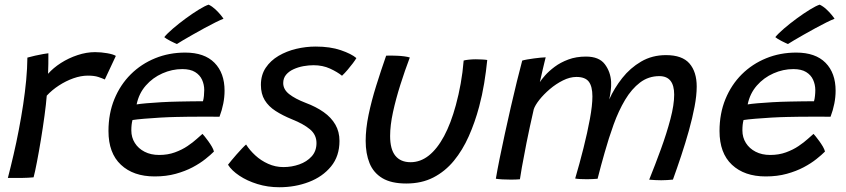

<svg xmlns="http://www.w3.org/2000/svg" viewBox="-20 -758 3609 819"><path d="M185 -443.2Q207 -468.2 239.8 -489.3Q272.6 -510.3 310.7 -522.9Q348.7 -535.6 385.4 -535.6Q411.3 -535.6 437.2 -531Q463.1 -526.5 474.2 -519.5L427.1 -419Q416.6 -423.9 399.4 -429.7Q382.2 -435.4 354.8 -435.4Q325.2 -435.4 293 -424Q260.9 -412.6 231.3 -393.3Q201.7 -374.1 179.4 -349.9Q176.7 -314.8 169.9 -264.7Q163.1 -214.6 154.5 -162.3Q145.9 -110.1 137.5 -66.8Q129.2 -23.6 123.3 -1.6Q101.4 0.6 70.3 1.1Q39.3 1.5 13.6 0.9Q25.8 -46.2 37.8 -98.1Q49.9 -149.9 60.2 -204Q70.6 -258 78.8 -311.8Q86.9 -365.6 91.7 -416.3Q96.4 -467.1 96.8 -512.3Q111.3 -516.4 130 -520.6Q148.8 -524.7 164.8 -527.6Q180.8 -530.6 186.4 -530.8Q186.4 -512.5 186.2 -485.4Q186 -458.3 185 -443.2Z M892.6 -111.6Q878.8 -97.6 856 -79.5Q833.2 -61.3 801.7 -44.5Q770.1 -27.8 729.6 -16.6Q689 -5.4 639.6 -5.4Q548.8 -5.4 495.8 -55.2Q442.7 -104.9 442.7 -199Q442.7 -273.9 467.9 -335.2Q493.1 -396.6 537.8 -441Q582.4 -485.3 641.8 -509.5Q701.1 -533.7 769.9 -533.7Q852.1 -533.7 895 -490.1Q937.9 -446.5 937.9 -371.1Q937.9 -344.1 932.4 -316.1Q926.9 -288.1 916.3 -260Q911.1 -260.2 890.2 -260.2Q869.3 -260.2 840.6 -260.3Q811.9 -260.3 783.1 -260Q754.2 -259.8 733.2 -259.1Q701.2 -258.5 664.2 -256.4Q627.1 -254.2 595 -251.5Q562.9 -248.8 545.2 -246Q540.2 -228.3 540.2 -201.6Q540.2 -171.8 555.2 -148.1Q570.1 -124.4 596.8 -110.7Q623.5 -97 658.9 -97Q695.8 -97 726.1 -108.1Q756.5 -119.1 779.9 -135Q803.4 -150.9 819.4 -165.5Q835.5 -180.1 843.7 -186.9Q846.2 -184.4 853.1 -176Q860.1 -167.5 868.4 -155.9Q876.7 -144.4 883.6 -132.7Q890.4 -120.9 892.6 -111.6ZM562.8 -312.6Q577.2 -315.1 604.6 -317.5Q632 -319.9 668.1 -322Q704.1 -324.1 744 -324.8Q767.4 -325.4 789.5 -325.6Q811.6 -325.8 827.1 -326Q842.6 -326.2 845.7 -326.1Q848.6 -336 849.9 -349Q851.2 -361.9 851.2 -374.2Q851.1 -397.3 841.9 -417.7Q832.7 -438.1 812.2 -450.7Q791.8 -463.3 757.4 -463.3Q714.1 -463.3 672.8 -445Q631.4 -426.8 601.9 -393Q572.3 -359.2 562.8 -312.6ZM870 -738.1Q885.1 -730.8 897.8 -719Q910.6 -707.2 920 -695.8Q929.4 -684.5 933.4 -678Q920.2 -673.1 898.6 -662.3Q876.9 -651.6 851.7 -637.8Q826.6 -623.9 802.5 -610.4Q778.5 -596.9 760.2 -586Q742 -575.2 734.6 -570.2Q731.4 -571.6 723.8 -575Q716.2 -578.4 707.6 -582.9Q698.9 -587.3 691.5 -591.9Q684 -596.5 680.7 -599.6Q692.7 -614.6 717.8 -636.2Q743 -657.8 772.6 -679.5Q802.2 -701.2 828.7 -717.4Q855.2 -733.6 870 -738.1Z M1171.6 40.7Q1121.9 40.7 1077.9 27Q1033.8 13.4 1000.9 -8.7Q968 -30.7 952.6 -55.3Q957.8 -62.1 967.5 -73.9Q977.3 -85.7 989 -99.1Q1000.8 -112.5 1011.7 -124Q1022.6 -135.6 1029.7 -141.6Q1044.9 -117.4 1069 -95.2Q1093.1 -73 1123.9 -59.2Q1154.7 -45.3 1189.1 -45.3Q1224.3 -45.3 1256.6 -56.7Q1288.9 -68.1 1309.4 -90.8Q1330 -113.5 1330 -147.7Q1330 -183.3 1302.1 -206.5Q1274.2 -229.7 1225.9 -248.9Q1185.2 -265.5 1155.4 -284.8Q1125.5 -304 1109.2 -330.8Q1092.9 -357.6 1092.9 -395.8Q1092.9 -438 1113.4 -468.8Q1134 -499.6 1168.3 -519.8Q1202.6 -539.9 1243.8 -549.7Q1284.9 -559.4 1326.4 -559.4Q1388.5 -559.4 1433.8 -543.9Q1479.1 -528.4 1500.2 -510.3Q1495.5 -502 1485.3 -488.3Q1475.1 -474.7 1463 -460.5Q1450.9 -446.2 1438.9 -434.9Q1419.4 -450.8 1388 -465.3Q1356.6 -479.8 1317.3 -479.8Q1296.8 -479.8 1274.3 -475.8Q1251.8 -471.7 1232.2 -462.7Q1212.5 -453.8 1200.3 -439.2Q1188.1 -424.6 1188.1 -403.7Q1188.1 -376.5 1213.4 -356.6Q1238.6 -336.7 1283.4 -319.4Q1328.2 -302.7 1360.6 -279.8Q1393 -256.9 1410.5 -226.5Q1428.1 -196.1 1428.1 -156.8Q1428.1 -91.8 1392 -47.9Q1356 -4 1297.5 18.3Q1239 40.7 1171.6 40.7Z M1957.8 -499.8Q1965.9 -502.2 1980.7 -503.6Q1995.5 -505.1 2009.6 -505.1Q2021.6 -505.1 2036.2 -504.3Q2050.8 -503.6 2058.4 -502.1Q2053.6 -453.4 2045.3 -402.8Q2037 -352.3 2023.9 -303.3Q2006.1 -236.4 1979.7 -177Q1953.3 -117.6 1916.1 -72.2Q1878.9 -26.9 1828.7 -1Q1778.6 24.8 1713.1 24.8Q1649.2 24.8 1611.1 2Q1573.1 -20.8 1556.4 -61.9Q1539.8 -102.9 1539.8 -157.1Q1539.8 -208.4 1552.2 -268.2Q1564.6 -328 1584.7 -392.3Q1604.8 -456.6 1627.2 -520.6Q1636.4 -520.9 1649.8 -520.9Q1663.1 -520.9 1674.3 -520.2Q1689.6 -519.6 1704.2 -517.7Q1718.8 -515.8 1728.1 -512.8Q1707 -457.1 1687.8 -396.5Q1668.6 -335.9 1656.3 -279.5Q1644.1 -223 1644.1 -178.1Q1644.1 -121.2 1666.4 -93.7Q1688.8 -66.1 1731.4 -66.1Q1773.4 -66.1 1809.3 -94.6Q1845.1 -123.1 1874.3 -177.4Q1903.4 -231.8 1924.4 -309.2Q1936.7 -354.1 1945.2 -401.8Q1953.8 -449.4 1957.8 -499.8Z M2095.1 4.4Q2101.1 -31.6 2111.2 -81.5Q2121.2 -131.3 2133.6 -187.8Q2146 -244.4 2159 -301.5Q2172.1 -358.6 2184.7 -409.9Q2197.4 -461.2 2207.6 -499.6Q2215.8 -502.1 2229.2 -504.4Q2242.7 -506.8 2257.8 -508.8Q2272.8 -510.8 2286.2 -512.1Q2299.7 -513.5 2307.7 -513.5Q2305.7 -505.6 2302 -490.5Q2298.3 -475.4 2294.4 -458.6Q2290.5 -441.7 2287.4 -427.7Q2284.3 -413.6 2282.8 -407.8Q2289.4 -418.5 2305.3 -436.5Q2321.2 -454.5 2345.9 -473Q2370.6 -491.6 2404.1 -504.1Q2437.6 -516.7 2479.6 -516.7Q2535.2 -516.7 2559.8 -484.3Q2584.4 -451.9 2586.8 -408.7Q2587.6 -390.2 2585.2 -370.9Q2582.8 -351.7 2578.7 -333.8Q2600.1 -381.7 2634.1 -424.9Q2668.1 -468.1 2715 -495.5Q2761.8 -522.9 2820.9 -522.9Q2890 -522.9 2921 -487.2Q2951.9 -451.5 2951.9 -388.8Q2951.9 -350.9 2942.7 -302.7Q2933.5 -254.4 2918.6 -201Q2903.6 -147.5 2885.8 -93.9Q2868 -40.3 2850.5 8.1Q2838.4 9.4 2825.8 10.1Q2813.1 10.9 2800.5 10.9Q2788.3 10.9 2775.1 10.2Q2761.9 9.5 2749.2 8.4Q2774.5 -54.1 2799.1 -121.6Q2823.7 -189.1 2839.8 -250.2Q2855.8 -311.2 2855.8 -354.2Q2855.8 -433.3 2792.5 -433.3Q2746 -433.3 2710.1 -405.9Q2674.2 -378.6 2646.5 -332.2Q2618.8 -285.8 2597.6 -227.2Q2576.4 -168.6 2559 -106.4Q2551.4 -80.2 2543.8 -51.9Q2536.3 -23.6 2529.1 4.5Q2521.2 5 2508.9 5.8Q2496.7 6.5 2484.2 6.5Q2469.7 6.5 2455.1 5.8Q2440.6 5 2433.5 3.5Q2452.2 -59.8 2468.9 -126.1Q2485.6 -192.4 2496.3 -250.6Q2507 -308.7 2507 -346.6Q2507 -389.3 2491.7 -409.5Q2476.3 -429.8 2438.9 -429.8Q2410.9 -429.8 2381.2 -414.9Q2351.5 -400.1 2325.3 -377.8Q2299.1 -355.4 2280.7 -332.2Q2262.4 -308.9 2256.8 -291.8Q2238.5 -212 2225.8 -148.3Q2213.1 -84.6 2206.1 -44.3Q2199.1 -4 2197.8 6.7Q2193.2 7.2 2181.3 7.7Q2169.4 8.2 2160.6 8.2Q2141.6 8.2 2123.2 7.2Q2104.9 6.1 2095.1 4.4Z M3499.1 -111.6Q3485.3 -97.6 3462.5 -79.5Q3439.8 -61.3 3408.2 -44.5Q3376.6 -27.8 3336.1 -16.6Q3295.5 -5.4 3246.1 -5.4Q3155.3 -5.4 3102.2 -55.2Q3049.2 -104.9 3049.2 -199Q3049.2 -273.9 3074.4 -335.2Q3099.6 -396.6 3144.2 -441Q3188.9 -485.3 3248.3 -509.5Q3307.6 -533.7 3376.4 -533.7Q3458.6 -533.7 3501.5 -490.1Q3544.4 -446.5 3544.4 -371.1Q3544.4 -344.1 3538.9 -316.1Q3533.4 -288.1 3522.8 -260Q3517.6 -260.2 3496.7 -260.2Q3475.8 -260.2 3447.1 -260.3Q3418.4 -260.3 3389.6 -260Q3360.8 -259.8 3339.8 -259.1Q3307.7 -258.5 3270.7 -256.4Q3233.6 -254.2 3201.5 -251.5Q3169.4 -248.8 3151.7 -246Q3146.8 -228.3 3146.8 -201.6Q3146.8 -171.8 3161.7 -148.1Q3176.6 -124.4 3203.3 -110.7Q3230 -97 3265.4 -97Q3302.2 -97 3332.6 -108.1Q3363 -119.1 3386.4 -135Q3409.9 -150.9 3425.9 -165.5Q3442 -180.1 3450.2 -186.9Q3452.7 -184.4 3459.6 -176Q3466.6 -167.5 3474.9 -155.9Q3483.2 -144.4 3490.1 -132.7Q3496.9 -120.9 3499.1 -111.6ZM3169.3 -312.6Q3183.7 -315.1 3211.1 -317.5Q3238.5 -319.9 3274.6 -322Q3310.6 -324.1 3350.5 -324.8Q3373.9 -325.4 3396 -325.6Q3418.1 -325.8 3433.6 -326Q3449.1 -326.2 3452.2 -326.1Q3455.1 -336 3456.4 -349Q3457.8 -361.9 3457.8 -374.2Q3457.6 -397.3 3448.4 -417.7Q3439.2 -438.1 3418.7 -450.7Q3398.2 -463.3 3363.9 -463.3Q3320.6 -463.3 3279.3 -445Q3237.9 -426.8 3208.4 -393Q3178.8 -359.2 3169.3 -312.6ZM3476.5 -738.1Q3491.6 -730.8 3504.3 -719Q3517.1 -707.2 3526.5 -695.8Q3535.9 -684.5 3539.9 -678Q3526.8 -673.1 3505.1 -662.3Q3483.4 -651.6 3458.2 -637.8Q3433.1 -623.9 3409 -610.4Q3385 -596.9 3366.8 -586Q3348.5 -575.2 3341.1 -570.2Q3337.9 -571.6 3330.3 -575Q3322.7 -578.4 3314.1 -582.9Q3305.4 -587.3 3298 -591.9Q3290.5 -596.5 3287.2 -599.6Q3299.2 -614.6 3324.3 -636.2Q3349.5 -657.8 3379.1 -679.5Q3408.7 -701.2 3435.2 -717.4Q3461.7 -733.6 3476.5 -738.1Z"/></svg>

Font: Grandstander Thin
Style: Italic
Weight: 100
Italic angle: -15°
Designer: Tyler Finck
Foundry: Etcetera Type Co
Version: Version 1.200